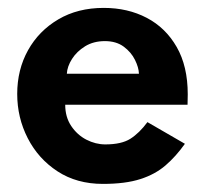

<svg xmlns="http://www.w3.org/2000/svg" viewBox="-20 -442 524 474"><path d="M234 12Q169.5 12 122 -19Q74.5 -50 48.5 -100.8Q22.5 -151.5 22.5 -210Q22.5 -270 49.2 -318Q76 -366 124 -394.2Q172 -422.5 236 -422.5Q295.5 -422.5 342.2 -398Q389 -373.5 416.2 -326Q443.5 -278.5 443.5 -209Q443.5 -196 443 -183.5H141Q141 -153 155.8 -131Q170.5 -109 193.2 -97.2Q216 -85.5 240 -85.5Q280 -85.5 302 -99.5Q324 -113.5 344 -140.5L436.5 -87Q414.5 -56 388.8 -33.8Q363 -11.5 326.2 0.2Q289.5 12 234 12ZM323 -260Q322.5 -275.5 313.2 -294.2Q304 -313 285.5 -326.8Q267 -340.5 239 -340.5Q211 -340.5 190.2 -327.8Q169.5 -315 157.8 -296.5Q146 -278 145 -260Z"/></svg>

Font: Lucymar Sans SemiBold
Style: Regular
Weight: 600
Foundry: The League of Moveable Type (original font) / Main changes by Cristiano Sobral with portions from Mirco Monsees
Version: Version 2.001;August 30, 2020;FontCreator 13.0.0.2681 64-bit